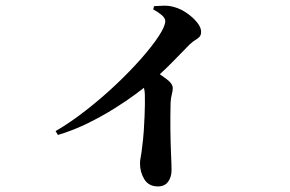

<svg xmlns="http://www.w3.org/2000/svg" viewBox="-20 -611 1040 689"><path d="M529.9 -577.1 532.9 -589Q549.3 -590.1 568.2 -590.6Q587.1 -591.1 606.4 -585.3Q629.2 -578.9 651.2 -563.5Q673.2 -548.1 687.5 -530.3Q701.7 -512.4 701.7 -497.3Q701.7 -485.2 696 -479Q690.3 -472.8 681.1 -467.5Q671.9 -462.1 660.9 -451.8Q636.2 -426.6 598.3 -387.8Q560.4 -349.1 514.2 -310.3Q497.7 -296.3 465.7 -272.5Q433.7 -248.8 390.3 -221.6Q347 -194.4 295.4 -168.9Q243.8 -143.5 187.9 -126.6L179.5 -140.5Q234.1 -172.4 289.8 -216.1Q345.6 -259.7 396.6 -307.9Q447.5 -356.2 487.2 -401.3Q526.8 -446.3 550 -481.9Q573.1 -517.4 573.1 -535.4Q573.1 -546.7 558.5 -558.4Q543.9 -570.1 529.9 -577.1ZM479 -332.1 521.5 -367.4Q552.1 -345.6 576 -328.5Q599.9 -311.4 599.9 -294.8Q599.9 -284.2 596.6 -272.5Q593.2 -260.9 592.2 -243.2Q590.9 -193.8 591.5 -144.8Q592.1 -95.8 593.8 -57.4Q595.6 -19 595.6 -0.4Q595.6 24.3 583.3 41.1Q571 58 546.8 58Q513.8 58 498.1 32.6Q482.4 7.2 482.4 -24.6Q482.4 -35.4 485.3 -49.5Q488.2 -63.7 489.9 -82Q494.1 -113.1 496 -141.5Q497.8 -169.8 498.8 -194.1Q499.8 -218.5 500 -237.6Q500.1 -256.7 499.8 -269.7Q499.6 -288.8 494.1 -302.7Q488.6 -316.6 479 -332.1Z"/></svg>

Font: Noto Serif SC
Style: Regular
Weight: 200
Designer: Ryoko NISHIZUKA 西塚涼子 (kana & ideographs); Frank Grießhammer (Latin, Greek & Cyrillic); Wenlong ZHANG 张文龙 (bopomofo); San
Foundry: Adobe
Version: Version 2.001;hotconv 1.1.0;makeotfexe 2.6.0